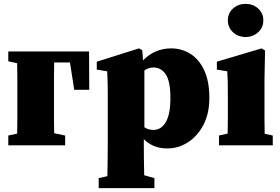

<svg xmlns="http://www.w3.org/2000/svg" viewBox="-20 -754 1452 996"><path d="M23 -436V-487H442L443 -288H365L343 -430H261Q260 -393 260 -351Q260 -309 260 -277V-210Q260 -179 260 -139Q260 -99 261 -63L318 -51V0H23V-51L69 -61Q70 -97 70 -138Q70 -179 70 -210V-277Q70 -308 70 -349Q70 -390 69 -426Z M492 222V170L537 160Q538 110 538.5 68.5Q539 27 539 -8V-272Q539 -300 538.5 -317Q538 -334 537.5 -349Q537 -364 536 -384L482 -393V-434L701 -503L718 -494L722 -441Q783 -503 868 -503Q923 -503 968 -474.5Q1013 -446 1039.5 -389Q1066 -332 1066 -246Q1066 -164 1035 -105.5Q1004 -47 954.5 -15.5Q905 16 849 16Q809 16 779 3.5Q749 -9 726 -32V-8Q726 26 726.5 66.5Q727 107 728 155L781 170V222ZM776 -404Q763 -404 751.5 -400Q740 -396 729 -389V-94Q749 -80 776 -80Q816 -80 840 -120.5Q864 -161 864 -246Q864 -332 840 -368Q816 -404 776 -404Z M1116 0V-51L1161 -61Q1162 -98 1162 -138.5Q1162 -179 1162 -210V-258Q1162 -299 1161.5 -326.5Q1161 -354 1159 -384L1105 -393V-434L1337 -503L1355 -492L1352 -343V-210Q1352 -179 1352 -137.5Q1352 -96 1353 -60L1395 -51V0ZM1254 -562Q1216 -562 1189 -586.5Q1162 -611 1162 -648Q1162 -686 1189 -710Q1216 -734 1254 -734Q1292 -734 1319 -710Q1346 -686 1346 -648Q1346 -611 1319 -586.5Q1292 -562 1254 -562Z"/></svg>

Font: Source Serif 4 Black
Style: Regular
Weight: 900
Designer: Frank Grießhammer
Foundry: Adobe
Version: Version 4.005;hotconv 1.1.0;makeotfexe 2.6.0